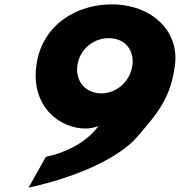

<svg xmlns="http://www.w3.org/2000/svg" viewBox="-20 -860 824 880"><path d="M607.2 -231C529.6 -141.8 345.9 -51 111 0L190.1 -141C369.3 -180 431.3 -283 431.3 -283C431.3 -283 408.6 -271 370.6 -271C257.6 -271 120.8 -368 146.7 -560C173.1 -755 341.6 -840 490.6 -840C675.6 -840 803.1 -718 781.7 -560C762.1 -415 709.1 -348 607.2 -231ZM586.7 -560C596.5 -632 551.6 -685 478.6 -685C405.6 -685 344.5 -632 334.7 -560C324.7 -486 373.4 -432 444.4 -432C513.4 -432 576.7 -486 586.7 -560Z"/></svg>

Font: Hussar Techniczny
Style: Bold 
Weight: 700
Foundry: Cannot Into Space Fonts
Version: Version 0.77